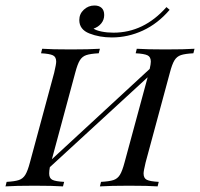

<svg xmlns="http://www.w3.org/2000/svg" viewBox="-47 -664 713 684"><path d="M646 -490.3 641.9 -474.2Q612.1 -472.6 597.6 -467.7Q583.1 -462.9 574.6 -449.2Q566.1 -435.5 558.1 -404.8L471.8 -85.5Q464.5 -54.8 464.5 -46Q464.5 -29 476.2 -23.4Q487.9 -17.7 518.5 -16.1L514.5 0Q482.3 -2.4 412.1 -2.4Q347.6 -2.4 308.9 0L312.9 -16.1Q342.7 -17.7 357.3 -22.6Q371.8 -27.4 380.2 -41.1Q388.7 -54.8 396.8 -85.5L479 -388.7L130.6 -68.5Q128.2 -55.6 128.2 -46Q128.2 -29 139.5 -23.4Q150.8 -17.7 181.5 -16.1L177.4 0Q141.1 -2.4 75.8 -2.4Q8.1 -2.4 -27.4 0L-23.4 -16.1Q5.6 -17.7 20.2 -22.6Q34.7 -27.4 43.1 -41.1Q51.6 -54.8 59.7 -85.5L146 -404.8Q153.2 -435.5 153.2 -444.4Q153.2 -461.3 141.5 -466.9Q129.8 -472.6 99.2 -474.2L103.2 -490.3Q136.3 -487.9 205.6 -487.9Q270.2 -487.9 308.9 -490.3L304.8 -474.2Q275 -472.6 260.5 -467.7Q246 -462.9 237.5 -449.2Q229 -435.5 221 -404.8L137.9 -96.8L486.3 -418.5Q490.3 -436.3 490.3 -444.4Q490.3 -461.3 478.6 -466.9Q466.9 -472.6 436.3 -474.2L440.3 -490.3Q476.6 -487.9 541.9 -487.9Q611.3 -487.9 646 -490.3ZM357.3 -547.6Q465.3 -547.6 546 -638.7L557.3 -629Q515.3 -579.8 462.1 -555.2Q408.9 -530.6 351.6 -530.6Q307.3 -530.6 271.4 -544.8Q235.5 -558.9 235.5 -592.7Q235.5 -614.5 251.6 -629.4Q267.7 -644.4 289.5 -644.4Q305.6 -644.4 314.9 -635.9Q324.2 -627.4 324.2 -610.5Q324.2 -593.5 313.7 -580.6Q303.2 -567.7 286.3 -562.1Q295.2 -555.6 314.9 -551.6Q334.7 -547.6 357.3 -547.6Z"/></svg>

Font: Playfair Display SC
Style: Italic
Weight: 400
Italic angle: -14°
Designer: Claus Eggers Sørensen
Foundry: Claus Eggers Sørensen
Version: Version 1.202; ttfautohint (v1.6)